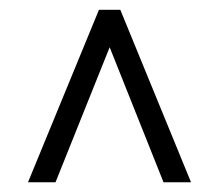

<svg xmlns="http://www.w3.org/2000/svg" viewBox="-20 -731 456 395"><path d="M205.6 -633.8 94.2 -356H37.6L183.6 -710.9H227.5L373 -356H316.4Z"/></svg>

Font: Shabnam Thin FD
Style: Thin-FD
Weight: 100
Foundry: DejaVu fonts team - Redesigned by Saber Rastikerdar - Based on Vazir font
Version: Version 5.0.0